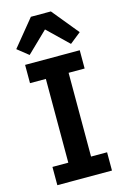

<svg xmlns="http://www.w3.org/2000/svg" viewBox="-140 -1013 703 1076"><g transform="rotate(-15 211.5 -475.0)"><path d="M53 0V-106H145V-592H53V-698H370V-592H277V-106H370V0ZM270 -950 396 -796 332 -745 212 -861 92 -745 28 -796 154 -950Z"/></g></svg>

Font: IBM Plex Sans Devanagari SemiBold
Style: Regular
Weight: 600
Designer: Mike Abbink, Paul van der Laan, Pieter van Rosmalen, Erin McLaughlin
Foundry: Bold Monday
Version: Version 1.1